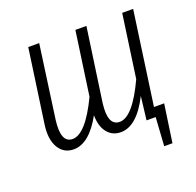

<svg xmlns="http://www.w3.org/2000/svg" viewBox="-119 -648 937 918"><g transform="rotate(-20 349.5 -189.0)"><path d="M649.9 -522.9 583 -47.9H634.8L606.9 145H564.9L574.2 0H527.8L542 -119.1Q476.1 11.2 394 11.2Q351.6 11.2 325.9 -20.5Q300.3 -52.2 299.8 -108.9Q233.4 11.2 154.8 11.2Q104 11.2 78.4 -32Q52.7 -75.2 63 -147.9L116.2 -522.9H171.9L120.1 -149.9Q106 -37.1 166 -37.1Q232.4 -37.1 310.1 -199.2L356 -522.9H412.1L358.9 -149.9Q344.7 -37.1 405.8 -37.1Q472.2 -37.1 548.8 -202.1L594.2 -522.9Z"/></g></svg>

Font: Fira Sans Compressed Light
Style: Italic
Weight: 300
Width: 3
Italic angle: -8°
Designer: Carrois Corporate & Edenspiekermann AG
Foundry: Carrois Corporate GbR & Edenspiekermann AG
Version: Version 4.203;PS 004.203;hotconv 1.0.88;makeotf.lib2.5.64775